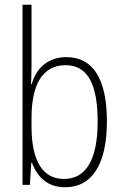

<svg xmlns="http://www.w3.org/2000/svg" viewBox="-20 -780 519 810"><path d="M113 -506V-760H75V0H106L112 -93H115C138 -32 182 10 254 10C371 10 431 -91 431 -268C431 -446 373 -539 260 -539C184 -539 132 -493 114 -425H111C112 -448 113 -480 113 -506ZM257 -505C350 -505 392 -424 392 -268C392 -105 342 -25 250 -25C163 -25 113 -96 113 -247V-283C113 -418 156 -505 257 -505Z"/></svg>

Font: Noto Sans Malayalam Condensed ExtraLight
Style: Regular
Weight: 200
Width: 3
Designer: Jelle Bosma - Monotype Design Team
Foundry: Monotype Imaging Inc.
Version: Version 2.104